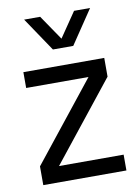

<svg xmlns="http://www.w3.org/2000/svg" viewBox="-83 -781 609 837"><g transform="rotate(-10 221.5 -362.5)"><path d="M316 -430H40V-500H398V-417L122 -70H408V0H40V-83ZM154 -725 229 -615 304 -725H375L274 -575H184L83 -725Z"/></g></svg>

Font: CyStack Display
Style: Regular
Weight: 400
Designer: Weizhong Zhang
Foundry: 本地遙控
Version: Version 1.000;Glyphs 3.1.2 (3151)